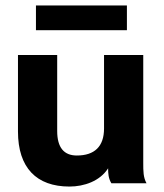

<svg xmlns="http://www.w3.org/2000/svg" viewBox="-20 -673 603 705"><path d="M112 -562H446V-653H112ZM235 12C289 12 347 -8 377 -55C377 -36 378 -18 389 0H518C506 -22 506 -44 506 -75V-471H362V-201C362 -135 327 -102 262 -102C215 -102 190 -131 190 -192V-471H46V-190C46 -57 114 12 235 12Z"/></svg>

Font: Inconsolata SemiExpanded Black
Style: Regular
Weight: 900
Width: 6
Monospace: yes
Designer: Raph Levien, Cyreal, Brenton Simpson
Foundry: Raph Levien, Cyreal, Google
Version: Version 3.100